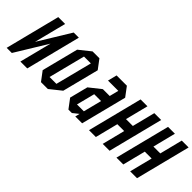

<svg xmlns="http://www.w3.org/2000/svg" viewBox="52 -1074 1649 1649"><g transform="rotate(45 876.0 -250.0)"><path d="M282.5 -291.7 104.2 0H41.7L168.3 -500H251.7L177.5 -208.3L355.8 -500H418.3L291.7 0H208.3Z M458.3 0 395.8 -83.3 480.8 -416.7 585 -500H668.3L730.8 -416.7L645.8 -83.3L541.7 0ZM479.2 -83.3H562.5L647.5 -416.7H564.2Z M812.5 -83.3H895.8L938.3 -250H855ZM791.7 0 729.2 -83.3 771.7 -250 876.7 -333.3H960L980.8 -416.7H855.8L876.7 -500H1001.7L1064.2 -416.7L958.3 0H875L885.8 -41.7L833.3 0Z M1291.7 0H1208.3L1260.8 -208.3H1177.5L1125 0H1041.7L1168.3 -500H1251.7L1199.2 -291.7H1282.5L1335 -500H1418.3Z M1625 0H1541.7L1594.2 -208.3H1510.8L1458.3 0H1375L1501.7 -500H1585L1532.5 -291.7H1615.8L1668.3 -500H1751.7Z"/></g></svg>

Font: Yulong
Style: Italic
Weight: 400
Italic angle: -14.25°
Designer: GGBotNet
Foundry: f0n7.com
Version: 1.00